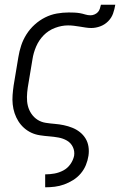

<svg xmlns="http://www.w3.org/2000/svg" viewBox="-20 -581 540 816"><path d="M172 215V160H173Q192 160 211.5 156.5Q231 153 249 143.5Q267 134 279 117Q291 100 295 81Q298 61 289.5 43.5Q281 26 264.5 16.5Q248 7 228.5 3.5Q209 0 189.5 -1.5Q170 -3 150 -6Q130 -9 113 -17Q96 -25 82 -37.5Q68 -50 58 -66Q48 -82 42 -100Q36 -118 34 -137.5Q32 -157 33.5 -177Q35 -197 38 -218L58 -338Q62 -363 70 -387.5Q78 -412 92.5 -435Q107 -458 127.5 -476.5Q148 -495 172 -507Q196 -519 221.5 -523.5Q247 -528 272 -528Q284 -528 296 -527.5Q308 -527 319.5 -525Q331 -523 342 -519.5Q353 -516 365 -516Q373 -516 381.5 -519.5Q390 -523 396 -529.5Q402 -536 404.5 -544.5Q407 -553 409 -561H470Q467 -542 460.5 -523.5Q454 -505 439.5 -490.5Q425 -476 406 -469Q387 -462 368 -462Q356 -462 343.5 -464Q331 -466 318.5 -468Q306 -470 294 -471.5Q282 -473 269 -473Q242 -473 214 -462.5Q186 -452 165.5 -431Q145 -410 133.5 -383Q122 -356 118 -329L98 -209Q95 -189 94.5 -169Q94 -149 98.5 -131Q103 -113 113.5 -97.5Q124 -82 139.5 -72Q155 -62 174.5 -59Q194 -56 213 -54.5Q232 -53 251 -49Q270 -45 287.5 -38Q305 -31 319.5 -19.5Q334 -8 343.5 7.5Q353 23 356 42Q359 61 356 81Q353 101 345 120.5Q337 140 323 156.5Q309 173 290.5 184.5Q272 196 252.5 203Q233 210 213 212.5Q193 215 173 215Z"/></svg>

Font: Iosevka SS04 Light
Style: Italic
Weight: 300
Italic angle: -9°
Monospace: yes
Designer: Belleve Invis
Foundry: Belleve Invis
Version: Version 19.0.0; ttfautohint (v1.8.4)